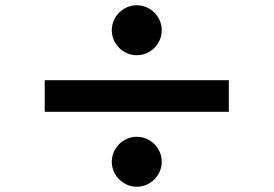

<svg xmlns="http://www.w3.org/2000/svg" viewBox="-20 -746 1040 730"><path d="M405 -631C405 -579 448 -536 500 -536C552 -536 595 -579 595 -631C595 -683 552 -726 500 -726C448 -726 405 -683 405 -631ZM150 -441V-321H850V-441ZM405 -131C405 -79 448 -36 500 -36C552 -36 595 -79 595 -131C595 -183 552 -226 500 -226C448 -226 405 -183 405 -131Z"/></svg>

Font: Noto Sans CJK JP Black
Style: Regular
Weight: 900
Designer: Ryoko NISHIZUKA (kana & ideographs); Paul D. Hunt (Latin, Greek & Cyrillic); Wenlong ZHANG (bopomofo); Sandoll Communica
Foundry: Adobe Systems Incorporated
Version: Version 1.004;PS 1.004;hotconv 1.0.82;makeotf.lib2.5.63406